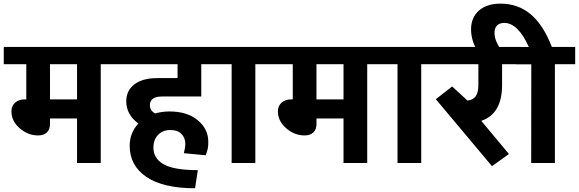

<svg xmlns="http://www.w3.org/2000/svg" viewBox="-35 -883 3135 1040"><path d="M382.3 0V-241.2H235.8V-210.9Q235.8 -182.1 219 -165.8Q202.1 -149.4 171.9 -149.4Q116.2 -149.4 71.5 -188.5Q26.9 -227.5 26.9 -279.8Q26.9 -309.1 46.9 -326.9Q66.9 -344.7 98.6 -344.7H107.4V-535.2H-14.6V-628.9H620.6V-535.2H510.7V0ZM382.3 -535.2H235.8V-344.7H382.3Z M667.5 -93.3Q667.5 -163.1 714.4 -213.9Q648.9 -262.2 648.9 -334.5Q648.9 -392.1 692.9 -426Q736.8 -460 817.9 -460H926.8V-535.2H591.3V-628.9H1165.5V-535.2H1055.2V-360.4H844.2Q776.9 -360.4 776.9 -313.5Q776.9 -284.7 804.7 -268.6Q844.2 -279.3 882.8 -279.3Q978.5 -279.3 1035.9 -231.9Q1093.3 -184.6 1093.3 -114.7Q1093.3 -93.3 1090.6 -79.1Q1087.9 -64.9 1079.1 -42L960.9 -53.2Q968.8 -84 968.8 -103.5Q968.8 -137.2 947 -158.4Q925.3 -179.7 885 -178.7Q844.7 -177.7 820.3 -151.4Q795.9 -125 795.9 -83.5Q795.9 -25.9 849.6 5.9Q905.8 38.6 1036.6 38.6L1021.5 136.7Q848.1 136.7 757.8 75.2Q667.5 13.7 667.5 -93.3Z M1219.7 0V-535.2H1136.2V-628.9H1458V-535.2H1348.1V0Z M1825.7 0V-241.2H1679.2V-210.9Q1679.2 -182.1 1662.4 -165.8Q1645.5 -149.4 1615.2 -149.4Q1559.6 -149.4 1514.9 -188.5Q1470.2 -227.5 1470.2 -279.8Q1470.2 -309.1 1490.2 -326.9Q1510.3 -344.7 1542 -344.7H1550.8V-535.2H1428.7V-628.9H2064V-535.2H1954.1V0ZM1825.7 -535.2H1679.2V-344.7H1825.7Z M2118.2 0V-535.2H2034.7V-628.9H2356.4V-535.2H2246.6V0Z M2556.2 -424.3V-535.2H2327.1V-628.9H2788.1V-535.2H2684.6V-422.4Q2684.6 -266.1 2571.8 -228.5L2721.7 -48.8L2629.9 17.1L2325.7 -345.7L2414.1 -414.6L2497.1 -338.4Q2527.8 -341.8 2542 -361.8Q2556.2 -381.8 2556.2 -424.3Z M2759.3 -534.7V-628.4H2829.6Q2771 -758.8 2696.3 -758.8Q2670.4 -758.8 2657 -744.6Q2643.6 -730.5 2643.6 -704.6Q2643.6 -660.6 2680.7 -612.3H2549.3Q2535.6 -631.3 2526.1 -661.6Q2516.6 -691.9 2516.6 -724.6Q2516.6 -787.6 2558.8 -825.4Q2601.1 -863.3 2675.8 -863.3Q2771 -863.3 2839.6 -805.7Q2908.2 -748 2954.1 -628.9H3080.6V-535.2H2970.7V0H2842.3L2842.8 -534.7Z"/></svg>

Font: Yantramanav
Style: Bold
Weight: 700
Version: Version 1.001;PS 1.0;hotconv 1.0.72;makeotf.lib2.5.5900; ttf